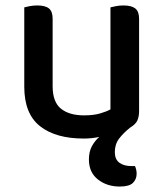

<svg xmlns="http://www.w3.org/2000/svg" viewBox="-20 -494 599 704"><path d="M173 -178Q173 -120 203.5 -95.5Q234 -71 288 -71Q323 -71 347 -78Q371 -85 385 -93V-467Q393 -469 405.5 -471.5Q418 -474 433 -474Q462 -474 476 -463Q490 -452 490 -425V-88Q490 -66 483.5 -52Q477 -38 457 -26Q432 -6 416.5 14.5Q401 35 401 64Q401 90 417.5 102.5Q434 115 463 115H475Q481 129 481 143Q481 163 467.5 176.5Q454 190 419 190Q372 190 339 164Q306 138 306 91Q306 62 317 42Q328 22 344 8Q317 14 287 14Q184 14 126.5 -31.5Q69 -77 69 -176V-467Q76 -469 89 -471.5Q102 -474 117 -474Q146 -474 159.5 -463Q173 -452 173 -425V-178Z"/></svg>

Font: Baloo Chettan 2 Medium
Style: Regular
Weight: 500
Designer: Maithili Shingre, Unnati Kotecha and Ek Type
Foundry: Ek Type
Version: Version 1.640;hotconv 1.0.111;makeotfexe 2.5.65597; ttfautoh